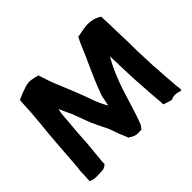

<svg xmlns="http://www.w3.org/2000/svg" viewBox="-146 -964 1149 1149"><g transform="rotate(-45 429.0 -389.5)"><path d="M42 -53 44 -56C64 -41 120 -47 140 -48H145C159 -52 169 -57 177 -67V-85C182 -148 192 -218 194 -282C196 -332 203 -383 206 -433L208 -458C210 -469 211 -481 215 -493C226 -467 240 -438 250 -417C262 -387 281 -334 293 -302C307 -270 329 -227 343 -198C351 -179 354 -169 360 -151C368 -127 384 -94 392 -72L394 -75C407 -65 429 -51 458 -55H477C496 -71 500 -88 506 -105C539 -193 563 -297 598 -380L610 -409C614 -419 619 -430 626 -444L650 -490C652 -493 653 -496 655 -499C657 -463 659 -427 659 -389C661 -342 662 -291 666 -246C667 -223 670 -189 671 -167C673 -135 678 -100 678 -70L688 -66C702 -61 717 -56 734 -52C757 -65 786 -62 806 -52L814 -55L815 -52C818 -71 812 -84 812 -94C812 -110 810 -124 809 -137C804 -181 804 -227 799 -274C797 -314 795 -370 794 -412C794 -455 793 -506 791 -548C790 -595 789 -660 786 -708L785 -704C769 -715 751 -723 727 -727C680 -735 643 -721 608 -716L605 -717C592 -692 582 -672 572 -645C543 -576 509 -507 480 -435L469 -406C465 -395 461 -383 456 -372V-371L455 -370C449 -346 446 -323 440 -297C436 -307 430 -315 425 -325C408 -360 400 -380 387 -419C362 -489 333 -555 306 -622C293 -654 283 -689 271 -723L269 -721C243 -728 208 -740 172 -727C143 -718 117 -708 91 -695L90 -699C86 -652 86 -604 81 -559L78 -529C78 -521 77 -513 76 -503C64 -396 58 -281 49 -170L45 -140V-137C45 -120 43 -88 42 -69V-67C42 -65 40 -60 42 -53Z"/></g></svg>

Font: Hussar Pisanka
Style: Bd
Weight: 700
Designer: Robert Jablonski
Foundry: Cannot Into Space Fonts
Version: Version 1.070